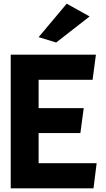

<svg xmlns="http://www.w3.org/2000/svg" viewBox="-20 -1009 572 1039"><path d="M189 -808 284 -779 465 -920 341 -989ZM189 -424V-577H481L499 -713H38V10H486L503 -126H189V-289H415L433 -424Z"/></svg>

Font: Bluebird
Style: SfBd
Weight: 700
Designer: Jasper
Foundry: Cannot Into Space Fonts
Version: Version 0.98